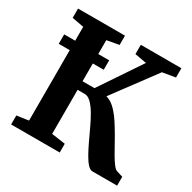

<svg xmlns="http://www.w3.org/2000/svg" viewBox="-164 -905 1064 1066"><g transform="rotate(30 368.0 -371.5)"><path d="M39.5 0V-57.5L115 -68.5V-669.5L39.5 -683.5V-743H340.5V-683.5L263 -669.5V-406H339.5L517 -670L442 -683.5V-743H702V-683.5L619.5 -669.5L419.5 -400Q445.5 -393 467.5 -374Q489.5 -355 509 -328.8Q528.5 -302.5 546.5 -272Q567.5 -238 586.5 -203.2Q605.5 -168.5 622.5 -139.2Q639.5 -110 654 -91Q668.5 -72 681 -68.5L719 -57V0H561.5Q545 0 528.5 -18.5Q512 -37 495 -67.5Q478 -98 460.8 -134.8Q443.5 -171.5 426.5 -208Q409 -245.5 389.8 -278.2Q370.5 -311 350.2 -331Q330 -351 309 -351H263V-68.5L351 -56V0ZM333 -580.5V-520H44.5V-580.5Z"/></g></svg>

Font: Merriweather 28pt
Style: Bold
Weight: 700
Version: Version 2.100